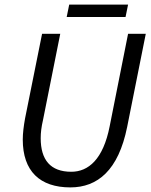

<svg xmlns="http://www.w3.org/2000/svg" viewBox="-20 -803 656 835"><path d="M281 -783 270 -729H526L537 -783ZM163 -656 89 -288C83 -255 79 -223 79 -196C79 -59 153 12 286 12C404 12 495 -62 533 -251L614 -656H537L457 -254C429 -111 365 -56 290 -56C199 -56 157 -108 157 -202C157 -226 160 -251 167 -281L242 -656Z"/></svg>

Font: Cambridge Sans Italic
Style: Regular
Weight: 400
Italic angle: -11°
Version: Version 2.000;PS 002.000;hotconv 1.0.88;makeotf.lib2.5.64775